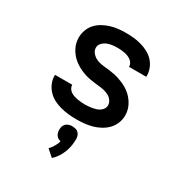

<svg xmlns="http://www.w3.org/2000/svg" viewBox="-183 -653 965 1032"><g transform="rotate(30 300.0 -137.0)"><path d="M299 8Q275 8 250.5 5.5Q226 3 202.5 -3Q179 -9 157 -20Q135 -31 118 -48.5Q101 -66 91 -89Q81 -112 81 -136V-142H188V-140Q188 -129 194.5 -119Q201 -109 210.5 -103Q220 -97 231 -93.5Q242 -90 253.5 -88Q265 -86 276.5 -85Q288 -84 299 -84Q310 -84 321.5 -85Q333 -86 344.5 -88Q356 -90 367 -93.5Q378 -97 387.5 -103.5Q397 -110 403.5 -120Q410 -130 410 -142Q410 -157 400.5 -170.5Q391 -184 377 -191.5Q363 -199 347.5 -202.5Q332 -206 316.5 -207.5Q301 -209 285.5 -211Q270 -213 254.5 -216Q239 -219 224 -224Q209 -229 195 -235.5Q181 -242 167.5 -250.5Q154 -259 142.5 -269.5Q131 -280 121.5 -292.5Q112 -305 105 -319Q98 -333 94.5 -348.5Q91 -364 91 -380Q91 -404 99.5 -427Q108 -450 124 -467.5Q140 -485 161.5 -497Q183 -509 206 -516Q229 -523 253 -525.5Q277 -528 301 -528Q325 -528 348.5 -525.5Q372 -523 395 -516.5Q418 -510 439 -499Q460 -488 476.5 -470.5Q493 -453 502 -430.5Q511 -408 511 -384V-378H404V-380Q404 -391 398 -400.5Q392 -410 383.5 -416Q375 -422 365 -426Q355 -430 344 -432Q333 -434 322.5 -435Q312 -436 301 -436Q285 -436 268.5 -434Q252 -432 237 -426Q222 -420 210 -407.5Q198 -395 198 -379Q198 -363 207.5 -350Q217 -337 230.5 -329Q244 -321 259.5 -317.5Q275 -314 291 -312.5Q307 -311 322.5 -309Q338 -307 353 -304Q368 -301 383 -296Q398 -291 412.5 -284.5Q427 -278 440.5 -269.5Q454 -261 465.5 -250.5Q477 -240 486.5 -227.5Q496 -215 503 -201Q510 -187 513.5 -171.5Q517 -156 517 -141Q517 -116 507.5 -92.5Q498 -69 481 -51.5Q464 -34 442 -22Q420 -10 396.5 -3.5Q373 3 348.5 5.5Q324 8 299 8ZM290 254 248 217Q252 213 255 209Q258 205 261.5 201Q265 197 267.5 192.5Q270 188 272.5 183.5Q275 179 278 173Q281 167 282 164V162L285 153L275 149Q272 148 269 146.5Q266 145 264 142.5Q262 140 259.5 137.5Q257 135 255.5 132.5Q254 130 253 127.5Q252 125 251 121.5Q250 118 249 114Q248 110 248 108V103Q248 98 248.5 93.5Q249 89 250 84Q251 79 253.5 75Q256 71 259 67Q262 63 266 60.5Q270 58 274 56Q278 54 284.5 52.5Q291 51 293 51H300Q304 51 307.5 51.5Q311 52 315 52.5Q319 53 322.5 54Q326 55 329.5 57Q333 59 336 61.5Q339 64 341.5 67Q344 70 345.5 73Q347 76 348.5 80Q350 84 351 88.5Q352 93 352 95V103Q352 111 351.5 118.5Q351 126 350 133.5Q349 141 347.5 148.5Q346 156 344 163Q342 170 339.5 177.5Q337 185 333.5 192Q330 199 327 205.5Q324 212 319.5 218.5Q315 225 309 233Q303 241 301 243L297 246Z"/></g></svg>

Font: Iosevka Aile Semibold
Style: Regular
Weight: 600
Designer: Belleve Invis
Foundry: Belleve Invis
Version: Version 31.1.0; ttfautohint (v1.8.4)